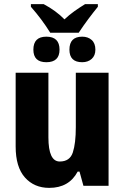

<svg xmlns="http://www.w3.org/2000/svg" viewBox="-20 -902 606 932"><path d="M507 -549H348V-285Q348 -206 333.5 -162Q319 -118 270 -118Q215 -118 215 -235V-549H56V-191Q56 -91 101 -40.5Q146 10 219 10Q315 10 357 -69H366L385 0H507ZM224 -743H362Q385 -778 409 -810Q433 -842 455 -869V-882H393Q367 -866 341.5 -848Q316 -830 293 -808Q252 -850 192 -882H130V-869Q183 -809 224 -743ZM379 -600Q407 -600 425 -616Q443 -632 443 -661Q443 -692 425 -708Q407 -724 379 -724Q317 -724 317 -661Q317 -600 379 -600ZM205 -600Q269 -600 269 -661Q269 -724 205 -724Q142 -724 142 -661Q142 -600 205 -600Z"/></svg>

Font: Noto Sans Display SemiCondensed Extra
Style: Regular
Weight: 800
Width: 4
Designer: Monotype Design Team
Foundry: Monotype Imaging Inc.
Version: Version 1.900